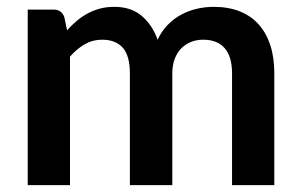

<svg xmlns="http://www.w3.org/2000/svg" viewBox="-20 -541 878 561"><path d="M61 0V-513H136.5Q160.5 -513 168 -490.5L176 -452.5Q189.5 -467.5 204.2 -480Q219 -492.5 235.8 -501.5Q252.5 -510.5 271.8 -515.8Q291 -521 314 -521Q362.5 -521 393.8 -494.8Q425 -468.5 440.5 -425Q452.5 -450.5 470.5 -468.8Q488.5 -487 510 -498.5Q531.5 -510 555.8 -515.5Q580 -521 604.5 -521Q647 -521 680 -508Q713 -495 735.5 -470Q758 -445 769.8 -409Q781.5 -373 781.5 -326.5V0H658V-326.5Q658 -375.5 636.5 -400.2Q615 -425 573.5 -425Q554.5 -425 538.2 -418.5Q522 -412 509.8 -399.8Q497.5 -387.5 490.5 -369Q483.5 -350.5 483.5 -326.5V0H359.5V-326.5Q359.5 -378 338.8 -401.5Q318 -425 278 -425Q251 -425 227.8 -411.8Q204.5 -398.5 184.5 -375.5V0Z"/></svg>

Font: Lato
Style: Bold
Weight: 700
Designer: Lukasz Dziedzic with Adam Twardoch and Botio Nikoltchev
Foundry: tyPoland Lukasz Dziedzic
Version: Version 2.010; 2014-09-01; http://www.latofonts.com/; ttfaut